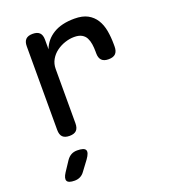

<svg xmlns="http://www.w3.org/2000/svg" viewBox="-144 -664 889 1008"><g transform="rotate(-20 300.0 -160.0)"><path d="M155 10Q129 10 116.5 -2.5Q104 -15 104 -42V-509Q104 -535 116.5 -547.5Q129 -560 155 -560Q181 -560 193.5 -547.5Q206 -535 206 -509V-455Q224 -504 270 -532Q316 -560 388 -560Q433 -560 461.5 -544.5Q490 -529 507 -502Q524 -475 530.5 -439Q537 -403 537 -362V-350Q537 -324 524.5 -311Q512 -298 485 -298Q459 -298 446.5 -311Q434 -324 434 -350V-360Q434 -381 431 -401Q428 -421 420 -436.5Q412 -452 396 -461Q380 -470 354 -470Q329 -470 303 -461.5Q277 -453 255 -437Q233 -421 219.5 -397.5Q206 -374 206 -345V-42Q206 -15 193.5 -2.5Q181 10 155 10ZM69 183 106 127Q117 111 131.5 103Q146 95 165 95Q204 95 211.5 110Q219 125 196 157L155 212Q145 226 131 233Q117 240 100 240Q65 240 58 225.5Q51 211 69 183Z"/></g></svg>

Font: Maple Mono Medium
Style: Regular
Weight: 500
Monospace: yes
Designer: subframe7536
Version: Version 7.000